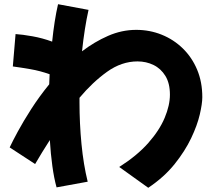

<svg xmlns="http://www.w3.org/2000/svg" viewBox="-20 -849 1008 913"><path d="M249 42Q237 -1 229 -59Q221 -117 217 -183Q198 -154 180.5 -125Q163 -96 147 -69L26 -148Q39 -176 65 -224Q91 -272 128.5 -330.5Q166 -389 214 -448Q215 -472 216 -496Q171 -512 125 -520Q79 -528 41 -533L54 -687Q86 -685 134 -676.5Q182 -668 228 -651Q233 -700 240 -745Q247 -790 256 -829L401 -802Q382 -717 370 -605Q429 -650 494 -678.5Q559 -707 628 -707Q692 -707 749 -684Q806 -661 849.5 -618.5Q893 -576 917.5 -517.5Q942 -459 942 -387Q942 -356 930 -304.5Q918 -253 889 -192Q860 -131 810.5 -69Q761 -7 685 44L547 -55Q632 -109 685 -169Q738 -229 763 -288.5Q788 -348 788 -399Q788 -453 766.5 -488Q745 -523 710 -540Q675 -557 634 -557Q558 -557 489 -507.5Q420 -458 358 -384Q358 -374 358 -363Q358 -262 367.5 -164Q377 -66 397 15Z"/></svg>

Font: Mochiy Pop P One
Style: Regular
Weight: 400
Designer: FONTDASU
Foundry: FONTDASU / Google Inc. / Adobe
Version: Version 2.000